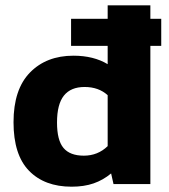

<svg xmlns="http://www.w3.org/2000/svg" viewBox="-20 -694 639 724"><path d="M31 -233Q31 -357 93 -420.5Q155 -484 257 -484Q333 -484 386 -452V-521H248V-623H386V-674H547V-623H588V-521H547V0H408L399 -40Q369 -15 333 -2.5Q297 10 250 10Q148 10 89.5 -50Q31 -110 31 -233ZM386 -143V-335Q352 -366 299 -366Q247 -366 221 -333.5Q195 -301 195 -232Q195 -165 219.5 -136Q244 -107 296 -107Q349 -107 386 -143Z"/></svg>

Font: Kanit SemiBold
Style: Regular
Weight: 600
Designer: Katatrad Team
Foundry: CadsonDemak
Version: Version 1.030